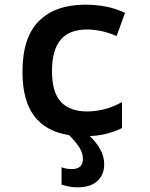

<svg xmlns="http://www.w3.org/2000/svg" viewBox="-20 -572 640 820"><path d="M311 228Q290 228 273.5 224.5Q257 221 243 217V142Q261 150 287 150Q334 150 334 107Q334 82 319.5 58.5Q305 35 275 5Q176 -10 126 -76.5Q76 -143 76 -265Q76 -412 146 -482Q216 -552 345 -552Q389 -552 431.5 -544Q474 -536 514 -517L478 -418Q441 -434 409.5 -440Q378 -446 352 -446Q275 -446 238.5 -401.5Q202 -357 202 -269Q202 -177 240.5 -136.5Q279 -96 352 -96Q388 -96 425.5 -105.5Q463 -115 501 -136V-25Q468 -9 433.5 -0.5Q399 8 363 9Q391 35 408 65.5Q425 96 425 130Q425 174 396 201Q367 228 311 228Z"/></svg>

Font: Noto Sans Mono SemiBold
Style: Regular
Weight: 600
Designer: Monotype Design Team
Foundry: Monotype Imaging Inc.
Version: Version 2.014; ttfautohint (v1.8.4.7-5d5b)